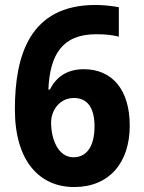

<svg xmlns="http://www.w3.org/2000/svg" viewBox="-20 -744 580 774"><path d="M40 -303C40 -95 139 10 279 10C419 10 503 -86 503 -238C503 -380 434 -465 318 -465C248 -465 206 -432 181 -383H175C181 -521 229 -606 368 -606C404 -606 434 -603 459 -596V-715C433 -720 394 -724 365 -724C99 -724 40 -519 40 -303ZM276 -110C215 -110 186 -182 186 -250C186 -300 221 -349 278 -349C334 -349 361 -307 361 -235C361 -150 327 -110 276 -110Z"/></svg>

Font: Noto Sans Lao Looped SemiCondensed
Style: Bold
Weight: 700
Width: 4
Designer: Mark Frömberg, Ben Mitchell
Foundry: The Fontpad Ltd
Version: Version 1.002